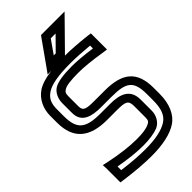

<svg xmlns="http://www.w3.org/2000/svg" viewBox="-271 -931 1043 1043"><g transform="rotate(-45 250.5 -410.0)"><path d="M305 -347C420 -347 453 -323 453 -220V-173C453 -109 438 -72 405 -50C369 -27 315 -15 235 -15C187 -15 130 -19 62 -28V-56C129 -44 189 -37 241 -37C288 -37 328 -43 356 -54C388 -68 408 -102 408 -140V-224C408 -305 349 -325 275 -325H199C87 -325 49 -355 49 -456V-508C49 -554 61 -580 92 -601C124 -623 183 -634 279 -634C319 -634 366 -631 421 -626V-604C359 -613 309 -617 272 -617C208 -617 160 -610 135 -595C108 -579 93 -546 93 -511V-437C93 -361 158 -347 227 -347H305ZM395 -855H286H273L265 -844L175 -717L147 -678H176C127 -672 89 -660 64 -643C22 -614 -2 -565 -2 -508V-456C-2 -331 69 -275 199 -275H275C341 -275 358 -269 358 -224V-140C358 -115 353 -108 336 -101C315 -91 285 -87 241 -87C185 -87 119 -95 42 -111L11 -118L12 -87V-6V16L33 19C112 30 180 35 235 35C320 35 389 20 432 -9C478 -39 503 -99 503 -173V-220C503 -349 437 -397 305 -397H227C164 -397 143 -401 143 -437V-511C143 -535 147 -544 161 -552C177 -562 211 -567 272 -567C312 -567 368 -562 442 -550L471 -546V-575V-648V-670L448 -673C386 -680 332 -684 286 -684L287 -685L412 -812L454 -855H395ZM335 -805 259 -728H244L298 -805H335Z"/></g></svg>

Font: Gamestation DisplayOutline
Style: Regular
Weight: 400
Designer: Jonas Hecksher
Foundry: Jonas Hecksher, Playtypeª, e-types AS
Version: Version 1.003